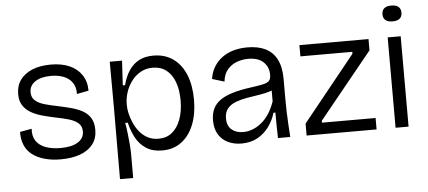

<svg xmlns="http://www.w3.org/2000/svg" viewBox="-54 -813 2424 1088"><g transform="rotate(-5 1158.0 -269.0)"><path d="M263 13Q211 13 169.5 1Q128 -11 100 -33Q72 -55 58.5 -88Q45 -121 46 -162L113 -174Q110 -132 128 -105Q146 -78 182 -64.5Q218 -51 267 -51Q331 -51 366 -73Q401 -95 401 -133Q401 -164 381.5 -181Q362 -198 328.5 -208Q295 -218 252 -226Q215 -234 180 -243.5Q145 -253 116.5 -269Q88 -285 71 -311Q54 -337 54 -376Q54 -423 78 -456.5Q102 -490 146.5 -508.5Q191 -527 252 -527Q314 -527 358.5 -507.5Q403 -488 428 -450.5Q453 -413 453 -361L386 -348Q387 -387 369.5 -412.5Q352 -438 321 -450.5Q290 -463 248 -463Q192 -463 158.5 -441Q125 -419 125 -381Q125 -350 145 -333Q165 -316 198 -306.5Q231 -297 272 -289Q310 -281 346 -271.5Q382 -262 410.5 -246.5Q439 -231 455.5 -204.5Q472 -178 472 -137Q472 -88 446 -54.5Q420 -21 373 -4Q326 13 263 13Z M587 154 588 -262 587 -514H657L649 -374H662Q674 -422 697 -456.5Q720 -491 754 -509Q788 -527 835 -527Q902 -527 949 -493Q996 -459 1020 -398.5Q1044 -338 1044 -258Q1044 -177 1019.5 -116Q995 -55 949.5 -21Q904 13 840 13Q785 13 748 -11.5Q711 -36 690 -76Q669 -116 659 -161H644Q650 -128 653.5 -96.5Q657 -65 659.5 -35.5Q662 -6 662 20V154ZM825 -55Q871 -55 902.5 -81Q934 -107 951 -153.5Q968 -200 968 -260Q968 -321 951.5 -365.5Q935 -410 903.5 -434.5Q872 -459 826 -459Q787 -459 756.5 -441.5Q726 -424 705 -395.5Q684 -367 673 -333.5Q662 -300 662 -267V-257Q662 -238 668 -212Q674 -186 686 -158.5Q698 -131 717 -107.5Q736 -84 763 -69.5Q790 -55 825 -55Z M1291 13Q1249 13 1215 -3Q1181 -19 1161 -51Q1141 -83 1141 -132Q1141 -170 1154.5 -198Q1168 -226 1196 -245.5Q1224 -265 1267.5 -278Q1311 -291 1371 -299Q1415 -305 1440.5 -310.5Q1466 -316 1476 -327Q1486 -338 1486 -361Q1486 -405 1456.5 -433.5Q1427 -462 1369 -462Q1339 -462 1308 -451.5Q1277 -441 1253.5 -415.5Q1230 -390 1225 -345L1156 -366Q1162 -405 1180 -434.5Q1198 -464 1226 -485Q1254 -506 1291 -516.5Q1328 -527 1371 -527Q1431 -527 1473 -506.5Q1515 -486 1537.5 -442.5Q1560 -399 1560 -331V-215Q1560 -182 1561 -144.5Q1562 -107 1564.5 -70Q1567 -33 1569 0H1499Q1498 -38 1497.5 -73.5Q1497 -109 1497 -145H1486Q1474 -103 1448 -67Q1422 -31 1383 -9Q1344 13 1291 13ZM1306 -51Q1332 -51 1358 -60.5Q1384 -70 1408.5 -89.5Q1433 -109 1453 -139Q1473 -169 1487 -210V-293L1515 -292Q1501 -275 1473.5 -266.5Q1446 -258 1412 -253Q1378 -248 1343.5 -242Q1309 -236 1280 -225Q1251 -214 1233 -193Q1215 -172 1215 -136Q1215 -95 1240 -73Q1265 -51 1306 -51Z M1662 0V-68L1961 -439V-450H1666V-514H2059V-450L1755 -76V-65H2060V0Z M2168 0V-514H2242V0ZM2204 -602Q2177 -602 2163.5 -613.5Q2150 -625 2150 -647Q2150 -669 2163.5 -680.5Q2177 -692 2204 -692Q2231 -692 2244.5 -680.5Q2258 -669 2258 -647Q2258 -625 2244.5 -613.5Q2231 -602 2204 -602Z"/></g></svg>

Font: Bricolage Grotesque 36pt Light
Style: Regular
Weight: 300
Designer: Mathieu Triay
Foundry: Atelier Triay
Version: Version 1.001;gftools[0.9.33.dev8+g029e19f]